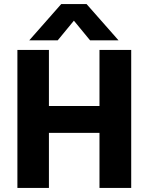

<svg xmlns="http://www.w3.org/2000/svg" viewBox="-20 -918 726 938"><path d="M341 -817 262 -721H123L279 -898H403L559 -721H420ZM466 -674H621V0H466V-269H219V0H65V-674H219V-400H466Z"/></svg>

Font: Hind Bold
Style: Regular
Weight: 700
Designer: Manushi Parikh, Satya Rajpurohit
Foundry: Indian Type Foundry
Version: Version 1.201;PS 1.0;hotconv 1.0.78;makeotf.lib2.5.61930; tt